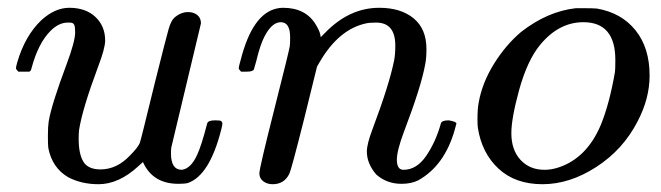

<svg xmlns="http://www.w3.org/2000/svg" viewBox="-20 -462 1697 493"><path d="M463 -431Q477 -431 486.5 -423.5Q496 -416 496 -402L420 -84Q419 -79 419 -68Q419 -26 447 -26Q470 -29 486 -64Q497 -87 512 -145Q514 -153 532 -153Q541 -153 544 -152.5Q547 -152 549 -150Q551 -148 551 -144Q551 -141 548 -129Q518 -11 462 8Q454 10 438 10Q372 10 347 -46Q341 -41 335 -35Q285 11 233 11Q189 11 155 -7Q114 -31 104 -82Q103 -89 103 -113Q103 -137 105 -150Q112 -193 151 -297Q173 -356 173 -379Q173 -393 170.5 -398.5Q168 -404 159 -404H154Q131 -404 110 -383Q78 -351 61 -287Q61 -286 60 -283.5Q59 -281 58.5 -280.5Q58 -280 57 -279Q56 -278 53.5 -278Q51 -278 49 -278Q47 -278 41 -278H27Q21 -284 21 -287Q21 -290 24 -301Q44 -370 86 -410Q121 -442 158 -442Q200 -442 225 -418.5Q250 -395 250 -358Q250 -338 232 -291Q191 -181 183 -128Q182 -120 182 -105Q182 -67 194 -47Q206 -27 238 -27Q280 -27 314 -63Q334 -83 339 -95Q341 -99 377 -247Q407 -367 413 -387.5Q419 -408 427 -416Q444 -431 463 -431Z M680 11Q666 11 656 3.5Q646 -4 646 -17Q646 -30 684 -180Q722 -330 724 -343Q725 -348 725 -366Q725 -405 701 -405Q678 -405 659 -368Q648 -347 638 -305Q632 -285 632 -284Q630 -278 613 -278H599Q593 -284 593 -287Q593 -291 598 -308Q628 -426 690 -440Q698 -442 707 -442Q766 -442 792 -397Q803 -378 803 -369Q803 -367 804 -367L815 -378Q877 -442 954 -442Q1009 -442 1042 -415Q1075 -388 1075 -336Q1075 -313 1072 -298Q1062 -241 1017 -123Q999 -75 999 -52Q999 -26 1016 -26Q1050 -26 1074.5 -62Q1099 -98 1112 -145Q1114 -153 1132 -153Q1151 -150 1152 -145Q1152 -144 1148 -130Q1122 -37 1054 1Q1036 10 1011 10Q973 10 946 -14Q922 -42 922 -73Q922 -92 936 -129Q980 -246 992 -307Q995 -322 995 -345Q995 -404 946 -404Q928 -404 920 -402Q850 -387 801 -303L794 -291L761 -157Q728 -26 723 -16Q710 11 680 11Z M1459 -441H1473Q1505 -441 1513 -440Q1576 -429 1612 -384Q1648 -339 1648 -268Q1648 -209 1617 -150Q1580 -78 1511.5 -33.5Q1443 11 1373 11Q1303 11 1260 -29Q1217 -69 1207 -134Q1206 -140 1206 -156Q1206 -182 1209 -198Q1218 -249 1248 -297.5Q1278 -346 1318 -380Q1386 -433 1459 -441ZM1293 -120Q1293 -77 1316.5 -51.5Q1340 -26 1378 -26Q1396 -26 1414 -32Q1487 -56 1523 -142Q1545 -196 1559 -277Q1560 -283 1560 -308Q1560 -405 1478 -405Q1415 -405 1367 -347Q1334 -307 1313 -231Q1293 -158 1293 -120Z"/></svg>

Font: MathJax_Math
Style: Italic
Weight: 400
Version: Version 1.1